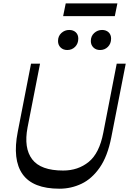

<svg xmlns="http://www.w3.org/2000/svg" viewBox="-20 -1107 765 1137"><path d="M332.3 10.5Q174.7 10.5 113.7 -75.5Q52.8 -161.4 85.1 -326.3L163.8 -730H217.1L143.1 -352Q120 -230.3 170.5 -163.7Q221 -97.1 354.2 -97.1Q442.4 -97.1 505.4 -148.3Q568.4 -199.5 591.6 -320.6L671.2 -730H724.6L639.1 -293.9Q617.1 -181.5 570.6 -114.7Q524.1 -47.9 462.5 -18.7Q401 10.5 332.3 10.5ZM378.4 -810.8Q354.1 -810.8 338.8 -825.8Q323.6 -840.8 323.6 -864Q323.6 -893.4 343.5 -911.5Q363.3 -929.6 389.9 -929.6Q413.8 -929.6 428.7 -915.8Q443.6 -901.9 443.6 -878.4Q443.6 -848.7 424.8 -829.7Q405.9 -810.8 378.4 -810.8ZM572.7 -810.8Q548.4 -810.8 533.2 -825.8Q517.9 -840.8 517.9 -864Q517.9 -893.4 537.9 -911.5Q557.9 -929.6 584.5 -929.6Q608.1 -929.6 623 -915.8Q637.9 -901.9 637.9 -878.4Q637.9 -848.7 619.1 -829.7Q600.3 -810.8 572.7 -810.8ZM353.9 -1011.6 369.2 -1086.8H675.2L659.9 -1011.6Z"/></svg>

Font: Savate ExtraLight
Style: Italic
Weight: 200
Italic angle: -11°
Designer: Max Esnée
Foundry: Plomb Type
Version: Version 2.000